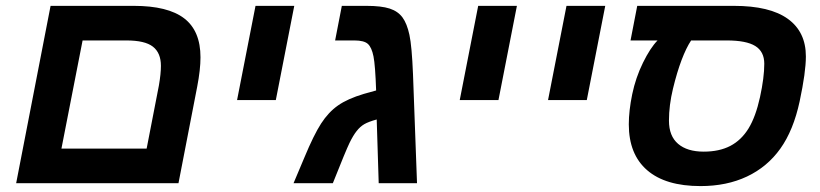

<svg xmlns="http://www.w3.org/2000/svg" viewBox="-20 -626 2803 656"><path d="M529.8 -400.9Q529.8 -445.3 502.4 -466.6Q475.1 -487.8 412.1 -487.8H262.2L189.9 -118.2H481L522.9 -334Q529.8 -374 529.8 -400.9ZM589.8 0H35.2L152.8 -606H437Q553.7 -606 609.4 -563.2Q665 -520.5 665 -430.2Q665 -388.2 653.8 -330.1Z M853 -606H985.4L922.4 -284.2H790Z M1231.9 -606Q1283.2 -606 1311.5 -596.7Q1339.8 -587.4 1355.2 -566.4Q1370.6 -545.4 1378.9 -506.8Q1387.2 -468.3 1391.1 -372.1L1404.8 0H1273.9L1267.1 -217.8Q1238.8 -210 1224.6 -201.7Q1210.4 -193.4 1198.5 -178.2Q1186.5 -163.1 1174.1 -137.5Q1161.6 -111.8 1117.2 0H982.9L1020 -87.9Q1051.8 -164.6 1076.9 -203.6Q1102.1 -242.7 1134.8 -265.6Q1167.5 -288.6 1223.1 -305.2L1265.1 -316.9Q1262.2 -402.8 1256.1 -433.3Q1250 -463.9 1237.1 -475.8Q1224.1 -487.8 1190.9 -487.8H1125L1147.9 -606Z M1613.8 -606H1746.1L1683.1 -284.2H1550.8Z M1915.5 -606H2047.9L1984.9 -284.2H1852.5Z M2226.6 -487.8H2134.3L2157.2 -606H2487.3Q2610.4 -606 2671.9 -561.5Q2733.4 -517.1 2733.4 -433.1Q2733.4 -379.4 2712.2 -280Q2690.9 -180.7 2646.2 -118.2Q2601.6 -55.7 2532.2 -22.9Q2462.9 9.8 2373.5 9.8Q2253.9 9.8 2191.2 -44.4Q2128.4 -98.6 2128.4 -201.2Q2128.4 -247.6 2140.1 -304.2Q2151.9 -360.8 2176.8 -411.6Q2201.7 -462.4 2226.6 -487.8ZM2341.3 -487.8Q2324.7 -462.9 2308.8 -421.1Q2293 -379.4 2279.3 -322.8Q2265.6 -266.1 2265.6 -213.9Q2265.6 -161.1 2296.9 -134.5Q2328.1 -107.9 2384.3 -107.9Q2437.5 -107.9 2475.1 -127.4Q2512.7 -147 2537.4 -187Q2562 -227.1 2576.7 -294.2Q2591.3 -361.3 2591.3 -408.2Q2591.3 -449.7 2560.5 -468.8Q2529.8 -487.8 2463.4 -487.8Z"/></svg>

Font: Liberation Sans
Style: Bold Italic
Weight: 700
Italic angle: -12°
Designer: Steve Matteson
Foundry: Ascender Corporation
Version: Version 2.1.5